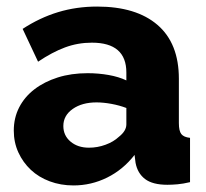

<svg xmlns="http://www.w3.org/2000/svg" viewBox="-20 -555 627 585"><path d="M204 10Q165 10 131.5 -2.5Q98 -15 74 -37.5Q50 -60 36 -90.5Q22 -121 22 -157Q22 -196 38.5 -228Q55 -260 85 -283Q115 -306 156 -319Q197 -332 247 -332Q280 -332 311 -326.5Q342 -321 365 -310V-334Q365 -425 260 -425Q217 -425 178 -410.5Q139 -396 96 -367L49 -467Q101 -501 157 -518Q213 -535 276 -535Q395 -535 460 -479Q525 -423 525 -315V-180Q525 -156 532.5 -146.5Q540 -137 559 -135V0Q538 5 521 6.5Q504 8 490 8Q445 8 422 -9.5Q399 -27 393 -59L390 -83Q355 -38 306.5 -14Q258 10 204 10ZM251 -105Q277 -105 301.5 -114Q326 -123 342 -138Q365 -156 365 -176V-226Q344 -234 319.5 -238.5Q295 -243 274 -243Q230 -243 201.5 -223Q173 -203 173 -171Q173 -142 195 -123.5Q217 -105 251 -105Z"/></svg>

Font: Boldmen
Style: Bold
Weight: 700
Designer: Matt McInerney, Pablo Impallari, Rodrigo Fuenzalida
Foundry: LIVING CONCEPT
Version: Version 1.000